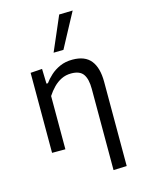

<svg xmlns="http://www.w3.org/2000/svg" viewBox="-142 -874 856 1150"><g transform="rotate(-15 285.5 -298.5)"><path d="M414.7 195.1Q414.7 169.4 414.7 140.6Q414.7 111.8 414.7 80.8Q414.7 49.8 414.7 16.7Q414.7 -16.5 414.7 -50.8Q414.7 -115.4 414.7 -180Q414.7 -244.7 414.7 -309.3Q414.7 -368.9 393.7 -399.4Q372.7 -429.9 318.9 -429.9Q285.3 -429.9 258 -416.4Q230.6 -402.9 208.4 -380.3Q186.2 -357.7 168.4 -330.2V-215.3Q168.4 -156.8 168.4 -106Q168.4 -55.3 168.4 0H85.8Q85.8 -55.3 85.8 -106.4Q85.8 -157.6 85.8 -218.8V-268.8Q85.8 -324 85.8 -381.4Q85.8 -438.9 85.8 -496.2L158 -501.1L160.7 -409.2H169.7Q185.6 -431.7 210.5 -454.5Q235.4 -477.3 269.5 -492.5Q303.7 -507.8 347.5 -507.8Q425.2 -507.8 461.2 -462.4Q497.2 -417 497.2 -330.4Q497.2 -276.2 497.2 -230.1Q497.2 -184 497.2 -147.3V-59.3Q497.2 6.3 497.2 67.5Q497.2 128.7 497.2 192ZM249.9 -577Q273 -630.3 296 -683.6Q318.9 -736.9 341.5 -789.4L425.6 -791.5Q406.2 -755.5 387 -719.8Q367.9 -684.1 349 -648.9Q330.1 -613.7 311.2 -578.2Z"/></g></svg>

Font: Commissioner Thin
Style: Regular
Weight: 100
Designer: Kostas Bartsokas
Foundry: Kostas Bartsokas
Version: Version 1.001;gftools[0.9.23]